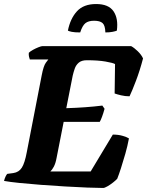

<svg xmlns="http://www.w3.org/2000/svg" viewBox="-36 -933 730 953"><path d="M476 0Q447 0 397 -2Q347 -4 287 -7.5Q227 -11 167.5 -15.5Q108 -20 59.5 -25Q11 -30 -16 -35Q-13 -47 -8.5 -56.5Q-4 -66 0 -70L30 -74Q58 -78 72.5 -101Q87 -124 97 -178L171 -559Q180 -606 191.5 -621.5Q203 -637 204 -638H112Q110 -643 108 -651.5Q106 -660 107 -671Q114 -678 127.5 -685.5Q141 -693 155 -698.5Q169 -704 174 -704H615Q630 -696 648 -678.5Q666 -661 674 -643Q658 -582 638.5 -531Q619 -480 607 -455Q585 -455 564.5 -460Q544 -465 533 -469L535 -615Q525 -621 488 -627.5Q451 -634 395 -634Q369 -634 355 -622Q341 -610 335 -592.5Q329 -575 325 -558L293 -396Q392 -399 472 -409L483 -393Q477 -371 470.5 -353.5Q464 -336 459 -328H280L245 -150Q240 -122 231 -105.5Q222 -89 214 -82H414L524 -265Q552 -265 573.5 -258.5Q595 -252 604 -246Q597 -208 586 -169.5Q575 -131 564.5 -98.5Q554 -66 546 -46Q539 -38 525 -27Q511 -16 497 -8Q483 0 476 0ZM362 -772Q334 -772 320 -775Q306 -778 301 -781Q313 -841 346 -877Q379 -913 441 -913Q503 -913 527.5 -877Q552 -841 544 -781Q538 -778 522.5 -775Q507 -772 487 -772Q486 -807 473 -818.5Q460 -830 431 -830Q403 -830 388 -818Q373 -806 362 -772Z"/></svg>

Font: Texturina 72pt 72pt Black
Style: Italic
Weight: 900
Italic angle: -11°
Designer: Guillermo Torres Carreño
Foundry: Omnibus-Type
Version: Version 1.002; ttfautohint (v1.8.3)